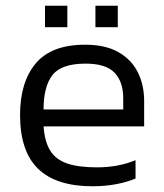

<svg xmlns="http://www.w3.org/2000/svg" viewBox="-20 -640 573 670"><path d="M137 -545V-620H215V-545ZM313 -545V-620H391V-545ZM303 10Q176 10 113 -51Q50 -112 50 -239Q50 -353 104.5 -418.5Q159 -484 277 -484Q347 -484 392.5 -458.5Q438 -433 460.5 -388.5Q483 -344 483 -288V-199H132Q136 -145 155.5 -114Q175 -83 214.5 -69.5Q254 -56 319 -56Q392 -56 453 -81V-17Q422 -4 383.5 3Q345 10 303 10ZM132 -258H410V-297Q410 -355 379.5 -386.5Q349 -418 279 -418Q194 -418 163 -378Q132 -338 132 -258Z"/></svg>

Font: Kanit Light
Style: Regular
Weight: 300
Designer: Katatrad Team
Foundry: CadsonDemak
Version: Version 2.000; ttfautohint (v1.8.3)